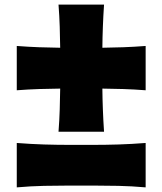

<svg xmlns="http://www.w3.org/2000/svg" viewBox="-20 -810 708 838"><path d="M235.4 -234.9Q239.3 -285.6 240.7 -332.3Q242.2 -378.9 242.7 -423.3Q198.2 -422.9 151.1 -421.4Q104 -419.9 53.2 -416V-609.4Q104 -605.5 151.1 -603.8Q198.2 -602.1 242.7 -601.6Q242.2 -646.5 240.7 -693.1Q239.3 -739.7 235.4 -790H434.1Q430.7 -739.7 429 -693.1Q427.2 -646.5 426.8 -601.6Q470.7 -602.1 517.8 -603.8Q564.9 -605.5 615.7 -609.4V-416Q564.9 -419.9 517.8 -421.4Q470.7 -422.9 426.8 -423.3Q427.2 -378.9 429 -332.3Q430.7 -285.6 434.1 -234.9ZM53.2 7.8V-186Q114.7 -181.2 172.1 -179.4Q229.5 -177.7 279.8 -177.7H389.2Q439.9 -177.7 497.1 -179.4Q554.2 -181.2 615.7 -186V7.8Q554.2 2.4 497.1 1.2Q439.9 0 389.2 0H279.8Q229.5 0 172.1 1.2Q114.7 2.4 53.2 7.8Z"/></svg>

Font: Pinar DS4-ExtraBold
Style: Regular
Weight: 800
Designer: Amin Abedi
Version: Version 2.000